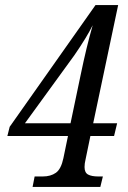

<svg xmlns="http://www.w3.org/2000/svg" viewBox="-20 -734 501 754"><path d="M346 -250H440L428 -200H335L316 -108Q312 -92 312 -78Q312 -56 326 -48.5Q340 -41 366 -41H384L374 0H108L116 -41H148Q179 -41 199.5 -55.5Q220 -70 229 -113L247 -200H9L18 -236L355 -714H444ZM257 -250 297 -441Q319 -548 344 -635Q321 -588 272 -517L78 -250Z"/></svg>

Font: Noto Serif Cond
Style: Italic
Weight: 400
Width: 3
Italic angle: -12°
Designer: Monotype Design Team
Foundry: Monotype Imaging Inc.
Version: Version 1.001